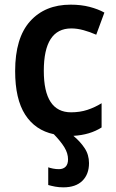

<svg xmlns="http://www.w3.org/2000/svg" viewBox="-20 -573 497 824"><path d="M272 111Q272 85 256.5 59.5Q241 34 211 3Q131 -14 88 -81Q45 -148 45 -268Q45 -410 109 -481.5Q173 -553 283 -553Q328 -553 364.5 -543.5Q401 -534 428 -519L393 -424Q366 -436 338.5 -443.5Q311 -451 286 -451Q168 -451 168 -269Q168 -91 285 -91Q323 -91 355 -101.5Q387 -112 416 -130V-26Q366 6 295 10Q324 34 343 62.5Q362 91 362 127Q362 175 333.5 203Q305 231 252 231Q233 231 217 228Q201 225 187 221V145Q195 148 207.5 150.5Q220 153 233 153Q251 153 261.5 142.5Q272 132 272 111Z"/></svg>

Font: Noto Sans SemiCondensed SemiBold
Style: Regular
Weight: 600
Width: 4
Designer: Monotype Design Team
Foundry: Monotype Imaging Inc.
Version: Version 2.013; ttfautohint (v1.8.4.7-5d5b)